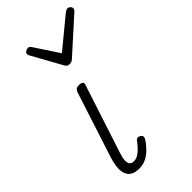

<svg xmlns="http://www.w3.org/2000/svg" viewBox="-261 -912 1001 1001"><g transform="rotate(-45 239.5 -412.0)"><path d="M131 16Q103 16 85.5 6Q68 -4 60 -23Q52 -42 54.5 -70Q57 -98 68 -133L185 -494Q190 -506 196.5 -510.5Q203 -515 217 -515Q232 -515 238.5 -509.5Q245 -504 242 -494L118 -114Q109 -87 108 -68.5Q107 -50 114.5 -40.5Q122 -31 138 -31Q155 -31 170.5 -40.5Q186 -50 200 -65Q214 -80 224 -94Q228 -101 235.5 -104Q243 -107 254 -101Q264 -95 265 -87.5Q266 -80 261 -71Q249 -52 230 -31.5Q211 -11 186.5 2.5Q162 16 131 16ZM456 -840Q465 -840 472 -833.5Q479 -827 479 -819Q479 -813 476.5 -809.5Q474 -806 470 -802L289 -639Q281 -631 274 -628.5Q267 -626 259 -626Q252 -626 246 -629Q240 -632 235 -641L145 -804Q142 -808 140.5 -812Q139 -816 139 -820Q139 -829 148 -834.5Q157 -840 164 -840Q171 -840 174.5 -837.5Q178 -835 182 -830L271 -695L435 -830Q442 -835 446.5 -837.5Q451 -840 456 -840Z"/></g></svg>

Font: Playwrite CO ExtraLight
Style: Regular
Weight: 250
Version: Version 1.002